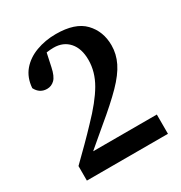

<svg xmlns="http://www.w3.org/2000/svg" viewBox="-156 -767 831 880"><g transform="rotate(-30 260.0 -326.5)"><path d="M51 0V-77Q88 -113 124 -149Q160 -185 191 -218Q264 -293 299 -353Q334 -413 334 -476Q334 -536 304 -570Q274 -604 223 -604Q206 -604 185 -601L170 -531Q161 -488 144 -471.5Q127 -455 104 -455Q65 -455 46 -492Q50 -546 80 -581.5Q110 -617 158.5 -635Q207 -653 263 -653Q365 -653 412 -604Q459 -555 459 -481Q459 -435 438 -392Q417 -349 369 -300Q321 -251 241 -185Q221 -168 195.5 -146.5Q170 -125 143 -102H480V0Z"/></g></svg>

Font: Source Serif Pro Semibold
Style: Regular
Weight: 600
Designer: Frank Grießhammer
Foundry: Adobe Systems Incorporated
Version: Version 3.000;hotconv 1.0.109;makeotfexe 2.5.65596